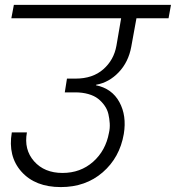

<svg xmlns="http://www.w3.org/2000/svg" viewBox="-20 -760 712 777"><path d="M25.9 -686 36.1 -740.2H671.9L662.1 -686H532.2L511.2 -570.8Q500 -509.3 460.7 -467.8Q421.4 -426.3 369.1 -417L368.2 -415Q433.1 -401.9 463.1 -346.9Q493.2 -292 481 -217.8Q464.4 -122.1 395.5 -62.5Q326.7 -2.9 226.1 -2.9Q122.6 -2.9 66.9 -65.2Q11.2 -127.4 27.8 -224.1H88.9Q76.2 -154.8 117.9 -107.4Q159.7 -60.1 232.9 -60.1Q305.7 -60.1 356.7 -105.2Q407.7 -150.4 420.9 -222.2Q425.3 -241.2 424.1 -260.5Q422.9 -279.8 418.7 -298.1Q414.6 -316.4 403.3 -332.5Q392.1 -348.6 376.7 -360.6Q361.3 -372.6 337.4 -379.4Q313.5 -386.2 284.2 -386.2H242.2L251 -441.9H286.1Q355 -441.9 397.9 -479.5Q440.9 -517.1 451.2 -575.2L470.2 -686Z"/></svg>

Font: SVN-Poppins Light
Style: Italic
Weight: 300
Italic angle: -10°
Designer: Ninad Kale (Devanagari), Jonny Pinhorn (Latin)
Foundry: Indian Type Foundry
Version: Version 3.002 2017